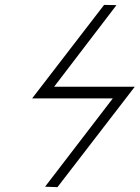

<svg xmlns="http://www.w3.org/2000/svg" viewBox="-20 -691 573 788"><path d="M533.2 -335 215.8 77.1 165 75.2 442.9 -287.1H111.8L407.2 -670.9L458 -669.9L202.1 -335Z"/></svg>

Font: Common Serif
Style: Italic
Weight: 400
Italic angle: -12°
Designer: Philipp H. Poll, Khaled Hosny
Foundry: Stefan Peev, Context Ltd.
Version: Version 1.026